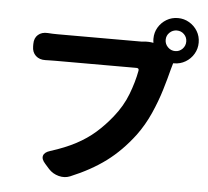

<svg xmlns="http://www.w3.org/2000/svg" viewBox="-59 -924 1118 1031"><g transform="rotate(5 500.0 -408.0)"><path d="M803 -738Q803 -715 819.5 -698.5Q836 -682 859 -682Q882 -682 898 -698.5Q914 -715 914 -738Q914 -761 898 -777Q882 -793 859 -793Q836 -793 819.5 -777Q803 -761 803 -738ZM737 -738Q737 -772 753.5 -799.5Q770 -827 797.5 -843.5Q825 -860 859 -860Q892 -860 920 -843.5Q948 -827 964.5 -799.5Q981 -772 981 -738Q981 -705 964.5 -677Q948 -649 920 -632.5Q892 -616 859 -616H854L844 -581Q832 -533 813 -470Q794 -407 764.5 -340.5Q735 -274 693 -217Q625 -127 545 -67.5Q465 -8 356 37Q327 49 294.5 40.5Q262 32 240 8L217 -18Q195 -42 201 -61Q207 -80 237 -89Q316 -114 373.5 -144.5Q431 -175 476 -214.5Q521 -254 561 -304Q610 -365 635.5 -432Q661 -499 672 -559Q675 -574 660 -574Q634 -574 589.5 -574Q545 -574 492 -574Q439 -574 386 -574Q333 -574 289.5 -574Q246 -574 222 -574Q205 -574 188.5 -573.5Q172 -573 169 -573Q137 -572 117 -590.5Q97 -609 97 -641V-654Q97 -686 117 -703.5Q137 -721 169 -719Q177 -718 195.5 -717.5Q214 -717 222 -717Q246 -717 293.5 -717Q341 -717 398.5 -717Q456 -717 512.5 -717Q569 -717 612.5 -717Q656 -717 674 -717L687 -718Q711 -721 739 -716Q737 -727 737 -738Z"/></g></svg>

Font: Chiron GoRound TC EB
Style: Regular
Weight: 700
Designer: Ryoko NISHIZUKA 西塚涼子 (kana, bopomofo & ideographs); Paul D. Hunt (Latin, Greek & Cyrillic); Sandoll Communications 산돌커뮤니
Foundry: Adobe
Version: Version 1.000;hotconv 1.1.1;makeotfexe 2.6.0